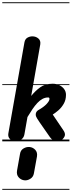

<svg xmlns="http://www.w3.org/2000/svg" viewBox="-25 -1250 634 1698"><path d="M115.5 0Q99.5 0 82.2 -7.5Q65 -15 55 -30.8Q45 -46.5 49 -71L191 -874.5Q196.5 -904.5 217.2 -916.5Q238 -928.5 261 -928.5Q292 -928.5 314.2 -909.8Q336.5 -891 331 -856.5L251 -401.5Q288 -447.5 331.5 -478.5Q375 -509.5 441.5 -509.5Q472.5 -509.5 499 -497Q525.5 -484.5 542 -462.5Q558.5 -440.5 558.5 -411.5Q558.5 -366 538.2 -331.5Q518 -297 490.8 -273.8Q463.5 -250.5 441.5 -237L535 -98.5Q549.5 -77.5 549.5 -60Q549.5 -41 529.8 -20.5Q510 0 485 0Q465 0 447 -9.5Q429 -19 417.5 -36L327 -166Q314.5 -185 302.8 -203Q291 -221 291 -237Q291 -251.5 297.8 -261Q304.5 -270.5 312.5 -275.5Q362.5 -303.5 387.5 -330.8Q412.5 -358 412.5 -374Q412.5 -382.5 409.8 -385.2Q407 -388 400.5 -388Q374 -388 350.5 -375.2Q327 -362.5 305.2 -339.2Q283.5 -316 262 -284.5Q240.5 -253 218 -215L191 -62.5Q186 -32 162.5 -16Q139 0 115.5 0ZM115.5 0Q99.5 0 82.2 -7.5Q65 -15 55 -30.8Q45 -46.5 49 -71L191 -874.5Q196.5 -904.5 217.2 -916.5Q238 -928.5 261 -928.5Q292 -928.5 314.2 -909.8Q336.5 -891 331 -856.5L251 -401.5Q288 -447.5 331.5 -478.5Q375 -509.5 441.5 -509.5Q472.5 -509.5 499 -497Q525.5 -484.5 542 -462.5Q558.5 -440.5 558.5 -411.5Q558.5 -366 538.2 -331.5Q518 -297 490.8 -273.8Q463.5 -250.5 441.5 -237L535 -98.5Q549.5 -77.5 549.5 -60Q549.5 -41 529.8 -20.5Q510 0 485 0Q465 0 447 -9.5Q429 -19 417.5 -36L327 -166Q314.5 -185 302.8 -203Q291 -221 291 -237Q291 -251.5 297.8 -261Q304.5 -270.5 312.5 -275.5Q362.5 -303.5 387.5 -330.8Q412.5 -358 412.5 -374Q412.5 -382.5 409.8 -385.2Q407 -388 400.5 -388Q374 -388 350.5 -375.2Q327 -362.5 305.2 -339.2Q283.5 -316 262 -284.5Q240.5 -253 218 -215L191 -62.5Q186 -32 162.5 -16Q139 0 115.5 0ZM186.5 344Q158 339.5 139 317Q120 294.5 125.5 259.5L152 111Q157 78 183.2 62.8Q209.5 47.5 237 50Q267.5 53.5 287.5 75.8Q307.5 98 302 133.5L275 282.5Q269.5 316 241.2 332.5Q213 349 186.5 344ZM-5 420.5H589V428.5H-5ZM-5 -16H589V0H-5ZM-5 -505.5H589V-497.5H-5ZM-5 -1230H589V-1222H-5Z"/></svg>

Font: Edu VIC WA NT Pre Guide
Style: Regular
Weight: 400
Designer: Tina and Corey Anderson, Eben Sorkin, Mirko Velimirovic
Foundry: Google for Education
Version: Version 1.000